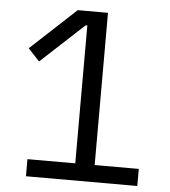

<svg xmlns="http://www.w3.org/2000/svg" viewBox="-52 -781 735 828"><g transform="rotate(5 315.0 -366.5)"><path d="M573 -74V0H91V-74H298V-671H291L104 -498L55 -551L251 -733H382V-74Z"/></g></svg>

Font: IBM Plex Sans SC
Style: Regular
Weight: 400
Designer: Mike Abbink; Paul van der Laan; Pieter van Rosmalen; Eunyou Noh; Wujin Sim; Chorong Kim; Dohee Lee; Yejin We; Jinhee Kim
Foundry: Sandoll Inc.
Version: Version 1.000